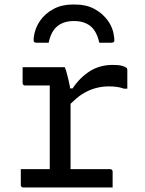

<svg xmlns="http://www.w3.org/2000/svg" viewBox="-20 -829 640 849"><path d="M72 -81H200V-451H91Q86 -451 83 -454Q80 -457 80 -462V-532H267L269 -525Q272 -518 275 -506.5Q278 -495 281.5 -481Q285 -467 288 -452Q289 -444 290 -438H301Q333 -486 377 -514Q421 -542 479 -542Q505 -542 519.5 -538Q534 -534 539 -529Q542 -527 542.5 -524Q543 -521 543 -517V-437H528Q511 -443 495 -445Q479 -447 460 -447Q430 -447 400 -438.5Q370 -430 339 -410Q316 -394 292 -370V-81H467Q471 -81 473 -79.5Q475 -78 476.5 -76Q478 -74 478 -70V0H83Q78 0 75 -3Q72 -6 72 -11ZM307 -736Q262 -736 234 -713.5Q206 -691 195 -640H143Q133 -640 130.5 -644Q128 -648 129 -662Q134 -704 157 -737Q180 -770 217 -789.5Q254 -809 300 -809H314Q361 -809 397.5 -789.5Q434 -770 457.5 -737Q481 -704 485 -662Q487 -648 484 -644Q481 -640 471 -640H419Q408 -691 380 -713.5Q352 -736 307 -736Z"/></svg>

Font: Code D OnePiece
Style: Regular
Weight: 400
Version: Version 1.085; ttfautohint (v1.8.4.7-5d5b);Nerd Fonts 3.0.2